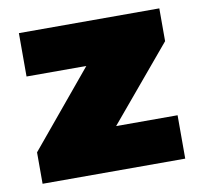

<svg xmlns="http://www.w3.org/2000/svg" viewBox="-66 -610 717 680"><g transform="rotate(-10 293.0 -270.0)"><path d="M549 -540V-422L326 -156H547V0H34V-113L259 -384H44V-540Z"/></g></svg>

Font: Nacelle Black
Style: Regular
Weight: 900
Designer: Sora Sagano
Foundry: Sora Sagano
Version: Version 1.000;FEAKit 1.0